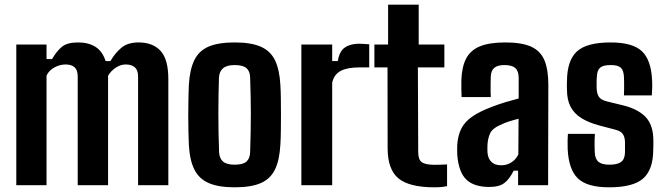

<svg xmlns="http://www.w3.org/2000/svg" viewBox="-20 -790 2836 819"><path d="M49.5 0V-600H178.5V-538H202Q222 -572.5 244.5 -590.8Q267 -609 313.5 -609Q357.5 -609 387.2 -590.2Q417 -571.5 430.5 -529.5H451Q471 -564 498 -586.5Q525 -609 571.5 -609Q632 -609 665 -573Q698 -537 698 -453V0H569V-464Q569 -491 555 -503Q541 -515 516.5 -515Q494 -515 473.5 -501.2Q453 -487.5 441 -467V0H311.5V-464Q311.5 -490.5 298.5 -502.8Q285.5 -515 259.5 -515Q235 -515 211.8 -502.2Q188.5 -489.5 178.5 -467.5V0Z M981 9Q912 9 870.2 -9.2Q828.5 -27.5 808.8 -67.5Q789 -107.5 785.5 -173.5Q784.5 -196 783.8 -229Q783 -262 783 -298.8Q783 -335.5 783.8 -369.5Q784.5 -403.5 785.5 -427.5Q789.5 -494 809.2 -534Q829 -574 870.5 -591.5Q912 -609 981 -609Q1052 -609 1093.2 -590.5Q1134.5 -572 1153.5 -532Q1172.5 -492 1176 -427.5Q1177.5 -403.5 1178 -370.2Q1178.5 -337 1178.5 -300.8Q1178.5 -264.5 1178 -231Q1177.5 -197.5 1176 -173.5Q1172.5 -107.5 1153.2 -67.5Q1134 -27.5 1092.8 -9.2Q1051.5 9 981 9ZM981 -87.5Q1017 -87.5 1031.8 -101.2Q1046.5 -115 1047 -142Q1048.5 -186.5 1049.2 -225.8Q1050 -265 1050 -302.5Q1050 -340 1049.2 -378.5Q1048.5 -417 1047 -459Q1046.5 -486 1031.5 -499.2Q1016.5 -512.5 981 -512.5Q946.5 -512.5 930.8 -498.2Q915 -484 914 -458.5Q913 -424.5 912.2 -386.5Q911.5 -348.5 911.5 -307.8Q911.5 -267 912.2 -225.2Q913 -183.5 914.5 -142Q915.5 -115 931 -101.2Q946.5 -87.5 981 -87.5Z M1265.5 0V-600H1397V-529.5H1421Q1427.5 -571 1450.8 -587.2Q1474 -603.5 1511.5 -603.5Q1523.5 -603.5 1535.2 -602.5Q1547 -601.5 1555 -601V-502.5H1513Q1462.5 -502.5 1433.8 -487.8Q1405 -473 1397 -437.5V0Z M1834 9Q1726 9 1680 -28.8Q1634 -66.5 1633.5 -156L1633 -502.5H1577V-600H1635.5V-770H1766V-600H1875.5V-502.5H1762.5L1764 -141Q1764 -109 1779.5 -98Q1795 -87 1834 -87Q1848 -87 1860 -87.5Q1872 -88 1887 -88.5V4Q1875 6.5 1862 7.8Q1849 9 1834 9Z M2067.5 7.5Q2002 7.5 1969.2 -24Q1936.5 -55.5 1930.5 -129Q1930 -139 1930 -152Q1930 -165 1930.5 -174Q1933.5 -213.5 1948.2 -242.2Q1963 -271 1994.8 -293Q2026.5 -315 2080 -335Q2107.5 -345.5 2134 -353.5Q2160.5 -361.5 2192.5 -370V-457.5Q2192.5 -486.5 2178.2 -499.5Q2164 -512.5 2131.5 -512.5Q2104 -512.5 2089.5 -501.5Q2075 -490.5 2073.5 -464Q2073 -455.5 2072.8 -436.5Q2072.5 -417.5 2072.8 -399.2Q2073 -381 2073.5 -376H1949Q1948.5 -386.5 1948 -407.8Q1947.5 -429 1948 -449Q1950 -504.5 1968.2 -540Q1986.5 -575.5 2026.8 -592.2Q2067 -609 2136 -609Q2206 -609 2246 -590.8Q2286 -572.5 2302.5 -532.5Q2319 -492.5 2319 -429L2318 0H2190V-62H2171Q2154 -27 2132 -9.8Q2110 7.5 2067.5 7.5ZM2118 -85Q2142 -85 2161.2 -97.2Q2180.5 -109.5 2191 -131L2192 -283.5Q2172 -278.5 2151.5 -272Q2131 -265.5 2111 -255.5Q2079.5 -241.5 2070.2 -220.2Q2061 -199 2059.5 -174Q2059 -161.5 2059 -155Q2059 -148.5 2059.5 -138.5Q2062 -112.5 2076.8 -98.8Q2091.5 -85 2118 -85Z M2578.5 9Q2484.5 9 2445 -29Q2405.5 -67 2401.5 -154.5Q2401 -174 2401.2 -191.5Q2401.5 -209 2402.5 -219H2517.5Q2516 -190 2516.2 -171.8Q2516.5 -153.5 2517 -140Q2518.5 -111 2533.5 -99.2Q2548.5 -87.5 2578.5 -87.5Q2614 -87.5 2629.8 -99.5Q2645.5 -111.5 2646 -141Q2646 -154 2646 -158.5Q2646 -163 2646 -167.2Q2646 -171.5 2646 -183.5Q2645.5 -204.5 2637.2 -217.5Q2629 -230.5 2606 -236.5L2537.5 -254.5Q2492 -266.5 2461 -285.5Q2430 -304.5 2414.2 -334Q2398.5 -363.5 2398.5 -407.5Q2398 -418 2398 -426.5Q2398 -435 2398.5 -443.5Q2399 -532 2440.8 -570.5Q2482.5 -609 2585 -609Q2678 -609 2717.8 -571.8Q2757.5 -534.5 2761.5 -448.5Q2762.5 -438 2762 -415Q2761.5 -392 2760.5 -383H2641.5Q2642 -394.5 2642.2 -410Q2642.5 -425.5 2642.2 -440Q2642 -454.5 2641.5 -463Q2640 -490 2628 -501.2Q2616 -512.5 2585 -512.5Q2552.5 -512.5 2539.8 -501.2Q2527 -490 2526 -463Q2525.5 -458.5 2525 -449Q2524.5 -439.5 2525 -418.5Q2525 -393.5 2533.5 -378.8Q2542 -364 2568.5 -357.5L2630 -342.5Q2698.5 -327 2732.8 -292.2Q2767 -257.5 2767 -190Q2767 -180 2767 -170.8Q2767 -161.5 2766.5 -151Q2766 -65.5 2723 -28.2Q2680 9 2578.5 9Z"/></svg>

Font: Big Shoulders
Style: Bold
Weight: 700
Designer: Patric King
Foundry: XO Type Co
Version: Version 2.002